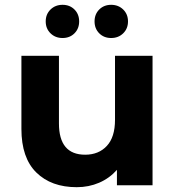

<svg xmlns="http://www.w3.org/2000/svg" viewBox="-20 -770 727 798"><path d="M614 -538V0H466V-64Q435 -29 392 -10.5Q349 8 299 8Q193 8 131 -53Q69 -114 69 -234V-538H225V-257Q225 -127 334 -127Q390 -127 424 -163.5Q458 -200 458 -272V-538ZM170 -681Q170 -711 190 -730.5Q210 -750 240 -750Q270 -750 289.5 -730.5Q309 -711 309 -681Q309 -651 289.5 -631.5Q270 -612 240 -612Q210 -612 190 -631.5Q170 -651 170 -681ZM373 -681Q373 -711 392.5 -730.5Q412 -750 442 -750Q472 -750 492 -730.5Q512 -711 512 -681Q512 -651 492 -631.5Q472 -612 442 -612Q412 -612 392.5 -631.5Q373 -651 373 -681Z"/></svg>

Font: Idrija
Style: Bold
Weight: 700
Designer: Julieta Ulanovsky
Foundry: Julieta Ulanovsky
Version: Version 7.200